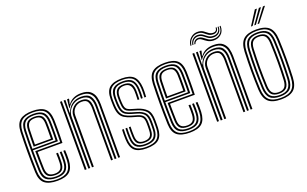

<svg xmlns="http://www.w3.org/2000/svg" viewBox="-87 -1175 2542 1589"><g transform="rotate(-20 1184.0 -380.5)"><path d="M198.2 7.5Q124 7.5 87.2 -21.5Q50.5 -50.5 47.5 -121.8Q44.2 -210.2 44.4 -304.5Q44.5 -398.8 47.5 -477Q50.8 -549 87.2 -578.2Q123.8 -607.5 197.5 -607.5Q272 -607.5 306.2 -577.9Q340.5 -548.2 343.8 -478.5Q344 -471 344.4 -448.5Q344.8 -426 344.8 -395.5Q344.8 -365 344.2 -332.8Q343.8 -300.5 342.5 -273.5H124Q124 -233.5 124.6 -198.8Q125.2 -164 126.5 -126.8Q128 -89 144.6 -72.5Q161.2 -56 198.2 -56Q229.8 -56 246.1 -71.4Q262.5 -86.8 264.5 -126Q265.5 -143.8 265.2 -167.5Q265 -191.2 263.8 -209.8H279.8Q281 -188.2 281 -164.4Q281 -140.5 280.2 -125.5Q278 -81.5 258.9 -62.4Q239.8 -43.2 198.2 -43.2Q152.8 -43.2 132.6 -62.8Q112.5 -82.2 110.8 -126.2Q109.2 -167 108.6 -208.2Q108 -249.5 107.8 -286.5H327.2Q328.5 -322.2 328.8 -362.9Q329 -403.5 328.6 -435.5Q328.2 -467.5 327.8 -477.8Q325 -540.5 294.8 -567.6Q264.5 -594.8 197.5 -594.8Q131.5 -594.8 98.8 -568Q66 -541.2 63.2 -474.8Q61.5 -428.8 60.8 -368.2Q60 -307.8 60.6 -244.1Q61.2 -180.5 63.2 -124.8Q65.8 -61.2 96.8 -33.2Q127.8 -5.2 198.2 -5.2Q263.8 -5.2 294.2 -32.5Q324.8 -59.8 327.8 -123.8Q328.5 -139.5 328.5 -165Q328.5 -190.5 327 -209.8H342.8Q344.2 -190.5 344.4 -164.8Q344.5 -139 343.8 -123Q340.2 -53 306.4 -22.8Q272.5 7.5 198.2 7.5ZM198.2 -17.8Q139.8 -17.8 110.5 -41.5Q81.2 -65.2 79 -124.5Q77.2 -173.5 76.6 -235Q76 -296.5 76.5 -359.1Q77 -421.8 79 -473.8Q81.5 -533.8 110.2 -558Q139 -582.2 197.5 -582.2Q256.2 -582.2 282.9 -557.9Q309.5 -533.5 312 -477.5Q312.2 -468 312.8 -439.9Q313.2 -411.8 313.1 -374.2Q313 -336.8 311.8 -299.5H92Q92 -255.2 92.8 -209.4Q93.5 -163.5 95 -125.5Q97 -73.5 121.8 -52.1Q146.5 -30.8 198.2 -30.8Q247.2 -30.8 270.5 -52.2Q293.8 -73.8 296.2 -124.8Q297 -140.2 296.9 -165.1Q296.8 -190 295.5 -209.8H311.2Q312.8 -189.5 312.8 -164.9Q312.8 -140.2 312 -124.2Q309 -67.2 282.6 -42.5Q256.2 -17.8 198.2 -17.8ZM92 -312.5H296.2Q297.2 -345.8 297.2 -379.5Q297.2 -413.2 297 -439.5Q296.8 -465.8 296.2 -476.5Q294 -526 271.1 -547.6Q248.2 -569.2 197.5 -569.2Q145 -569.2 121 -547Q97 -524.8 95 -473Q93.5 -436.2 92.9 -394.2Q92.2 -352.2 92 -312.5ZM108 -325.8Q108 -353.8 108.8 -394.8Q109.5 -435.8 110.8 -472.2Q112.5 -517.8 132.9 -537.2Q153.2 -556.8 197.5 -556.8Q240 -556.8 259.2 -538Q278.5 -519.2 280.2 -476Q280.8 -465.5 281.1 -441.4Q281.5 -417.2 281.4 -386.6Q281.2 -356 280.5 -325.8ZM124 -338.8H264.8Q265.8 -383.8 265.4 -423Q265 -462.2 264.5 -475Q263 -510.2 248.2 -527.1Q233.5 -544 197.5 -544Q160.2 -544 144.1 -526.8Q128 -509.5 126.5 -471.8Q125.2 -436.5 124.8 -404.1Q124.2 -371.8 124 -338.8Z M734.5 0V-464.8Q734.5 -494.2 727 -524.1Q719.5 -554 695.6 -574.1Q671.8 -594.2 622.5 -594.2Q579 -594.2 547.4 -575.5Q515.8 -556.8 497.8 -524.5H494L502 -600H518V-591.8L508 -554.8H511.5Q532.5 -582.5 561.4 -595.1Q590.2 -607.8 626.5 -607.8Q681 -607.8 707.4 -585.5Q733.8 -563.2 742 -530.6Q750.2 -498 750.2 -467V0ZM439.8 0V-600H455.8V0ZM471.5 0V-600H487.2L484 -488.2H487.8Q502.5 -531.2 536.2 -556Q570 -580.8 618 -580.5Q675 -580.2 696.9 -549.5Q718.8 -518.8 718.8 -464V0H703V-462.5Q703 -513.2 683.1 -540.2Q663.2 -567.2 613.8 -567.2Q575 -567.2 546.8 -550.1Q518.5 -533 503.1 -506Q487.8 -479 487.8 -449.2V0ZM503.2 0V-450Q503.2 -491 532.6 -521.9Q562 -552.8 610.2 -552.8Q643.5 -552.8 660 -539.1Q676.5 -525.5 681.9 -504.2Q687.2 -483 687.2 -460.5V0H671.5V-459.8Q671.5 -491 660.1 -515.2Q648.8 -539.5 608.2 -539.5Q570.5 -539.5 545.1 -514.1Q519.8 -488.8 519.8 -451L519 0Z M982 -43.2Q943 -43.2 924 -61.6Q905 -80 903.5 -125.2Q903 -148 902.8 -167.4Q902.5 -186.8 903.5 -208H918.5Q917.5 -186.5 917.8 -167.9Q918 -149.2 918.8 -125.8Q919.8 -88.2 934.6 -72.1Q949.5 -56 982 -56Q1018 -56 1034.6 -71Q1051.2 -86 1052.5 -122.2Q1053.5 -144.5 1053.4 -155.2Q1053.2 -166 1053.2 -186.2Q1053.2 -224 1040.6 -239.8Q1028 -255.5 1000.8 -263.5L953.2 -277.5Q916 -288.5 892.1 -303.5Q868.2 -318.5 856.1 -345.6Q844 -372.8 842 -420.5Q841.2 -440.8 841.1 -452Q841 -463.2 841 -477.2Q841 -548.8 876.5 -578.1Q912 -607.5 985.2 -607.5Q1056.2 -607.5 1088.5 -577.1Q1120.8 -546.8 1125.2 -477.2Q1126 -465.5 1125.8 -440.5Q1125.5 -415.5 1123.5 -394.8H1108.8Q1110.5 -416.8 1110.6 -441.1Q1110.8 -465.5 1110 -476.8Q1106.5 -538.8 1077.8 -566.8Q1049 -594.8 985.2 -594.8Q916.8 -594.8 886.5 -566.5Q856.2 -538.2 856.2 -475.8Q856 -463.8 856.1 -451.2Q856.2 -438.8 857.2 -420.8Q859.5 -375.2 870.9 -350.5Q882.2 -325.8 903.6 -313Q925 -300.2 957.8 -290.5L1004.8 -276.5Q1037.8 -266.8 1053.1 -248Q1068.5 -229.2 1068.5 -186.2Q1068.5 -164 1068.6 -153.9Q1068.8 -143.8 1067.8 -121.5Q1066.2 -81.2 1047.1 -62.2Q1028 -43.2 982 -43.2ZM982 -17.8Q927 -17.8 901.2 -42Q875.5 -66.2 873.2 -124.2Q872.5 -145 872.4 -166.6Q872.2 -188.2 873.5 -208H888.5Q887.5 -188.2 887.6 -167.1Q887.8 -146 888.5 -124.8Q890.2 -73 912.8 -51.9Q935.2 -30.8 982 -30.8Q1033.5 -30.8 1057.4 -51.4Q1081.2 -72 1083 -122Q1083.8 -140 1083.6 -153.9Q1083.5 -167.8 1083.5 -186.2Q1083.5 -237 1064.1 -257.9Q1044.8 -278.8 1008.5 -289.5L962 -303Q933.5 -311.5 914.2 -322.5Q895 -333.5 884.6 -356Q874.2 -378.5 872.2 -420.8Q871.5 -436.8 871.4 -450Q871.2 -463.2 871.2 -475.5Q871.5 -533 899 -557.6Q926.5 -582.2 985.2 -582.2Q1042.5 -582.2 1067.2 -556.2Q1092 -530.2 1095 -476Q1095.8 -462.8 1095.5 -438.5Q1095.2 -414.2 1093.5 -394.8H1078.8Q1080 -414 1080.2 -439.9Q1080.5 -465.8 1080 -474.2Q1077.5 -525.5 1054.8 -547.4Q1032 -569.2 985.2 -569.2Q933.2 -569.2 910.6 -547Q888 -524.8 886.8 -476.2Q886.2 -458.2 886.6 -447.6Q887 -437 887.8 -421Q889.2 -382.8 897.9 -362.9Q906.5 -343 923.4 -333.2Q940.2 -323.5 966 -316L1012.2 -302.2Q1055.5 -289.5 1077.2 -265.4Q1099 -241.2 1099 -186.2Q1099 -170.8 1099 -156.1Q1099 -141.5 1098.2 -121.5Q1096.2 -66.8 1069.9 -42.2Q1043.5 -17.8 982 -17.8ZM982 7.5Q910.8 7.5 878.1 -22.6Q845.5 -52.8 843 -123Q842.2 -144.8 842.2 -166Q842.2 -187.2 843.5 -208H858.5Q857.2 -188.5 857.4 -166.6Q857.5 -144.8 858.2 -123.5Q860.5 -59 889.9 -32.1Q919.2 -5.2 982 -5.2Q1051.8 -5.2 1081.6 -32.6Q1111.5 -60 1113.5 -121Q1114.2 -143.2 1114.1 -153.6Q1114 -164 1114 -186.2Q1114 -246.8 1089.2 -273.9Q1064.5 -301 1016 -315.2L970.2 -329Q948 -335.5 933.6 -343.8Q919.2 -352 911.8 -369.5Q904.2 -387 902.8 -421.2Q902.2 -439 901.8 -449.2Q901.2 -459.5 901.8 -475.2Q903.2 -516 921.8 -536.4Q940.2 -556.8 985.2 -556.8Q1024 -556.8 1043.4 -537.6Q1062.8 -518.5 1065 -474Q1065.5 -464.5 1065.2 -441Q1065 -417.5 1063.8 -394.8H1048.8Q1050 -417 1050.2 -440.8Q1050.5 -464.5 1049.8 -473.5Q1045.8 -544 985.2 -544Q951.2 -544 934.8 -527.9Q918.2 -511.8 917 -475Q916.5 -458.5 916.9 -447.9Q917.2 -437.2 918 -421.5Q919.2 -391.8 925.1 -376.9Q931 -362 942.9 -355Q954.8 -348 974.5 -342L1019.8 -328.5Q1071.8 -312.8 1100.5 -283.4Q1129.2 -254 1129.2 -186.2Q1129.2 -163.8 1129.2 -153.4Q1129.2 -143 1128.5 -120.8Q1126.5 -54.5 1094 -23.5Q1061.5 7.5 982 7.5Z M1364 7.5Q1289.8 7.5 1253 -21.5Q1216.2 -50.5 1213.2 -121.8Q1210 -210.2 1210.1 -304.5Q1210.2 -398.8 1213.2 -477Q1216.5 -549 1253 -578.2Q1289.5 -607.5 1363.2 -607.5Q1437.8 -607.5 1472 -577.9Q1506.2 -548.2 1509.5 -478.5Q1509.8 -471 1510.1 -448.5Q1510.5 -426 1510.5 -395.5Q1510.5 -365 1510 -332.8Q1509.5 -300.5 1508.2 -273.5H1289.8Q1289.8 -233.5 1290.4 -198.8Q1291 -164 1292.2 -126.8Q1293.8 -89 1310.4 -72.5Q1327 -56 1364 -56Q1395.5 -56 1411.9 -71.4Q1428.2 -86.8 1430.2 -126Q1431.2 -143.8 1431 -167.5Q1430.8 -191.2 1429.5 -209.8H1445.5Q1446.8 -188.2 1446.8 -164.4Q1446.8 -140.5 1446 -125.5Q1443.8 -81.5 1424.6 -62.4Q1405.5 -43.2 1364 -43.2Q1318.5 -43.2 1298.4 -62.8Q1278.2 -82.2 1276.5 -126.2Q1275 -167 1274.4 -208.2Q1273.8 -249.5 1273.5 -286.5H1493Q1494.2 -322.2 1494.5 -362.9Q1494.8 -403.5 1494.4 -435.5Q1494 -467.5 1493.5 -477.8Q1490.8 -540.5 1460.5 -567.6Q1430.2 -594.8 1363.2 -594.8Q1297.2 -594.8 1264.5 -568Q1231.8 -541.2 1229 -474.8Q1227.2 -428.8 1226.5 -368.2Q1225.8 -307.8 1226.4 -244.1Q1227 -180.5 1229 -124.8Q1231.5 -61.2 1262.5 -33.2Q1293.5 -5.2 1364 -5.2Q1429.5 -5.2 1460 -32.5Q1490.5 -59.8 1493.5 -123.8Q1494.2 -139.5 1494.2 -165Q1494.2 -190.5 1492.8 -209.8H1508.5Q1510 -190.5 1510.1 -164.8Q1510.2 -139 1509.5 -123Q1506 -53 1472.1 -22.8Q1438.2 7.5 1364 7.5ZM1364 -17.8Q1305.5 -17.8 1276.2 -41.5Q1247 -65.2 1244.8 -124.5Q1243 -173.5 1242.4 -235Q1241.8 -296.5 1242.2 -359.1Q1242.8 -421.8 1244.8 -473.8Q1247.2 -533.8 1276 -558Q1304.8 -582.2 1363.2 -582.2Q1422 -582.2 1448.6 -557.9Q1475.2 -533.5 1477.8 -477.5Q1478 -468 1478.5 -439.9Q1479 -411.8 1478.9 -374.2Q1478.8 -336.8 1477.5 -299.5H1257.8Q1257.8 -255.2 1258.5 -209.4Q1259.2 -163.5 1260.8 -125.5Q1262.8 -73.5 1287.5 -52.1Q1312.2 -30.8 1364 -30.8Q1413 -30.8 1436.2 -52.2Q1459.5 -73.8 1462 -124.8Q1462.8 -140.2 1462.6 -165.1Q1462.5 -190 1461.2 -209.8H1477Q1478.5 -189.5 1478.5 -164.9Q1478.5 -140.2 1477.8 -124.2Q1474.8 -67.2 1448.4 -42.5Q1422 -17.8 1364 -17.8ZM1257.8 -312.5H1462Q1463 -345.8 1463 -379.5Q1463 -413.2 1462.8 -439.5Q1462.5 -465.8 1462 -476.5Q1459.8 -526 1436.9 -547.6Q1414 -569.2 1363.2 -569.2Q1310.8 -569.2 1286.8 -547Q1262.8 -524.8 1260.8 -473Q1259.2 -436.2 1258.6 -394.2Q1258 -352.2 1257.8 -312.5ZM1273.8 -325.8Q1273.8 -353.8 1274.5 -394.8Q1275.2 -435.8 1276.5 -472.2Q1278.2 -517.8 1298.6 -537.2Q1319 -556.8 1363.2 -556.8Q1405.8 -556.8 1425 -538Q1444.2 -519.2 1446 -476Q1446.5 -465.5 1446.9 -441.4Q1447.2 -417.2 1447.1 -386.6Q1447 -356 1446.2 -325.8ZM1289.8 -338.8H1430.5Q1431.5 -383.8 1431.1 -423Q1430.8 -462.2 1430.2 -475Q1428.8 -510.2 1414 -527.1Q1399.2 -544 1363.2 -544Q1326 -544 1309.9 -526.8Q1293.8 -509.5 1292.2 -471.8Q1291 -436.5 1290.5 -404.1Q1290 -371.8 1289.8 -338.8Z M1900.2 0V-464.8Q1900.2 -494.2 1892.8 -524.1Q1885.2 -554 1861.4 -574.1Q1837.5 -594.2 1788.2 -594.2Q1744.8 -594.2 1713.1 -575.5Q1681.5 -556.8 1663.5 -524.5H1659.8L1667.8 -600H1683.8V-591.8L1673.8 -554.8H1677.2Q1698.2 -582.5 1727.1 -595.1Q1756 -607.8 1792.2 -607.8Q1846.8 -607.8 1873.1 -585.5Q1899.5 -563.2 1907.8 -530.6Q1916 -498 1916 -467V0ZM1605.5 0V-600H1621.5V0ZM1637.2 0V-600H1653L1649.8 -488.2H1653.5Q1668.2 -531.2 1702 -556Q1735.8 -580.8 1783.8 -580.5Q1840.8 -580.2 1862.6 -549.5Q1884.5 -518.8 1884.5 -464V0H1868.8V-462.5Q1868.8 -513.2 1848.9 -540.2Q1829 -567.2 1779.5 -567.2Q1740.8 -567.2 1712.5 -550.1Q1684.2 -533 1668.9 -506Q1653.5 -479 1653.5 -449.2V0ZM1669 0V-450Q1669 -491 1698.4 -521.9Q1727.8 -552.8 1776 -552.8Q1809.2 -552.8 1825.8 -539.1Q1842.2 -525.5 1847.6 -504.2Q1853 -483 1853 -460.5V0H1837.2V-459.8Q1837.2 -491 1825.9 -515.2Q1814.5 -539.5 1774 -539.5Q1736.2 -539.5 1710.9 -514.1Q1685.5 -488.8 1685.5 -451L1684.8 0ZM1613 -666Q1616 -706.5 1644.9 -732.2Q1673.8 -758 1713.5 -754.8Q1739.2 -752.8 1756.1 -740.9Q1773 -729 1787.5 -717.2Q1802 -705.5 1820.5 -703.8Q1838 -701.8 1848.9 -709.5Q1859.8 -717.2 1859.8 -737H1868.5Q1868.8 -712 1854.4 -700.6Q1840 -689.2 1817.2 -691.5Q1794.5 -693 1779.1 -704.9Q1763.8 -716.8 1748.5 -728.6Q1733.2 -740.5 1710.8 -742.2Q1675.8 -745.5 1650.1 -723.1Q1624.5 -700.8 1621.8 -666ZM1630.5 -666Q1632.8 -695 1654.1 -714.1Q1675.5 -733.2 1706 -730Q1728.2 -728.2 1743.9 -716.2Q1759.5 -704.2 1775.2 -692.5Q1791 -680.8 1813.5 -679.2Q1842.2 -677 1860 -691.4Q1877.8 -705.8 1877.5 -737H1886.2Q1886.8 -700 1865.2 -682.2Q1843.8 -664.5 1811.2 -667Q1786.5 -668.5 1769.9 -680.4Q1753.2 -692.2 1738.4 -704.1Q1723.5 -716 1704 -717.8Q1677 -720.5 1659.1 -704.8Q1641.2 -689 1639.5 -666ZM1648.2 -666Q1649.5 -683 1663.9 -695.5Q1678.2 -708 1701.2 -705.8Q1719.2 -704 1734.4 -692Q1749.5 -680 1766.8 -668.1Q1784 -656.2 1808.2 -654.8Q1844.5 -652 1870 -673.1Q1895.5 -694.2 1895 -737H1904Q1904.5 -688.2 1875 -663.9Q1845.5 -639.5 1805.8 -642.2Q1778 -644 1758.5 -656Q1739 -668 1724.6 -679.9Q1710.2 -691.8 1697.8 -693.5Q1681.8 -695.5 1669.8 -686.4Q1657.8 -677.2 1657.2 -666Z M2168.8 7.5Q2090.8 7.5 2055.8 -25.4Q2020.8 -58.2 2017 -133Q2013.5 -212.8 2013.2 -294.8Q2013 -376.8 2017 -466.8Q2020.8 -544.5 2057.5 -576Q2094.2 -607.5 2168.8 -607.5Q2245 -607.5 2280.8 -575.2Q2316.5 -543 2320 -466.2Q2323.8 -381.5 2323.8 -296.9Q2323.8 -212.2 2320 -133Q2316.2 -55 2279.4 -23.8Q2242.5 7.5 2168.8 7.5ZM2168.8 -5.2Q2236.5 -5.2 2268.6 -34.5Q2300.8 -63.8 2304.2 -134Q2307.8 -208 2308 -291Q2308.2 -374 2304.2 -465.8Q2301 -536.2 2268.8 -565.5Q2236.5 -594.8 2168.8 -594.8Q2100.5 -594.8 2068.4 -565.2Q2036.2 -535.8 2033 -465.8Q2028.8 -373 2029 -293Q2029.2 -213 2033 -134Q2036 -64.5 2068 -34.9Q2100 -5.2 2168.8 -5.2ZM2168.8 -17.8Q2107 -17.8 2079.4 -45.1Q2051.8 -72.5 2048.8 -134.8Q2045 -216.5 2044.8 -295.5Q2044.5 -374.5 2048.8 -464.8Q2051.8 -529 2080.4 -555.6Q2109 -582.2 2168.8 -582.2Q2228 -582.2 2256.8 -555.9Q2285.5 -529.5 2288.2 -465.2Q2292 -380.5 2292.1 -299.8Q2292.2 -219 2288.2 -134.8Q2285.2 -71 2256.8 -44.4Q2228.2 -17.8 2168.8 -17.8ZM2168.8 -30.8Q2221.5 -30.8 2245.6 -55.1Q2269.8 -79.5 2272.5 -136Q2276.2 -215.2 2276.4 -293.5Q2276.5 -371.8 2272.5 -464Q2270 -522.5 2244.8 -545.9Q2219.5 -569.2 2168.8 -569.2Q2115 -569.2 2091.1 -544.6Q2067.2 -520 2064.5 -463.8Q2060.8 -378.8 2060.6 -300.6Q2060.5 -222.5 2064.5 -135.2Q2067.2 -78.2 2091.9 -54.5Q2116.5 -30.8 2168.8 -30.8ZM2168.8 -43.2Q2124 -43.2 2103.4 -64.8Q2082.8 -86.2 2080.5 -135.2Q2076.5 -221.5 2076.5 -298.8Q2076.5 -376 2080.5 -463.5Q2082.8 -514.5 2103.9 -535.6Q2125 -556.8 2168.8 -556.8Q2213.5 -556.8 2234 -535.1Q2254.5 -513.5 2256.8 -463.2Q2260.8 -369 2260.5 -290.8Q2260.2 -212.5 2256.8 -136.5Q2254.5 -86 2233.8 -64.6Q2213 -43.2 2168.8 -43.2ZM2168.8 -56Q2205.2 -56 2222 -74.9Q2238.8 -93.8 2240.8 -137Q2244.5 -217.8 2244.6 -293.2Q2244.8 -368.8 2240.8 -462.8Q2239 -505.5 2222.5 -524.8Q2206 -544 2168.8 -544Q2131.8 -544 2115 -525Q2098.2 -506 2096.2 -463.2Q2092.5 -375.5 2092.4 -299.5Q2092.2 -223.5 2096.2 -135.8Q2098.2 -93.5 2115.1 -74.8Q2132 -56 2168.8 -56ZM2138 -645 2216.8 -767.8H2235L2152.8 -645ZM2195.8 -645 2288.2 -767.8H2306.2L2210.5 -645ZM2167 -645 2252.5 -767.8H2270.8L2181.5 -645Z"/></g></svg>

Font: Big Shoulders Inline Text
Style: Regular
Weight: 400
Designer: Patric King
Foundry: XO Type Co
Version: Version 1.000